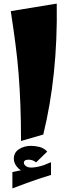

<svg xmlns="http://www.w3.org/2000/svg" viewBox="-20 -754 376 1069"><path d="M97 31Q97 -80 93.5 -171Q90 -262 83.5 -344Q77 -426 66 -510Q55 -594 40 -692L296 -734Q299 -531 280 -349.5Q261 -168 221 -5ZM171 212 153 206Q105 206 81 182Q57 158 57 130Q57 95 86 76.5Q115 58 152 58Q175 58 199.5 64Q224 70 243 90L181 150Q171 142 160.5 138.5Q150 135 139 135Q129 135 121 138.5Q113 142 113 153Q113 164 128.5 173.5Q144 183 183 176Q209 171 224 165.5Q239 160 264 149V200ZM49 295V204Q92 195 126 188Q160 181 193 175Q226 169 264 163V220Q224 232 193 242.5Q162 253 129 265Q96 277 49 295Z"/></svg>

Font: Marhey
Style: Bold
Weight: 700
Designer: Nur Syamsi & Bustanul Arifin
Foundry: Namelatype
Version: Version 1.000